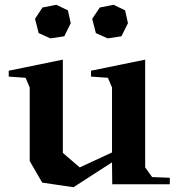

<svg xmlns="http://www.w3.org/2000/svg" viewBox="-20 -763 743 795"><path d="M240.2 -129.9 310.1 -69.8 443.8 -131.8V-400.9L426.8 -440.9L356.9 -445.8V-470.2L581.1 -516.1V-69.8L609.9 -29.8L683.1 -26.9V0H444.8L443.8 -90.8L284.2 12.2L154.8 -6.8L103 -96.2V-400.9L85.9 -440.9L16.1 -445.8V-470.2L240.2 -516.1ZM125 -685.1 155.8 -731.9 212.9 -743.2 261.2 -720.2 272.9 -667 246.1 -612.8 189 -604 140.1 -626ZM361.8 -685.1 393.1 -731.9 450.2 -743.2 498 -720.2 509.8 -667 482.9 -612.8 425.8 -604 377 -626Z"/></svg>

Font: Ortica Angular Bold
Style: Regular
Weight: 700
Designer: Benedetta Bovani
Foundry: Collletttivo
Version: Version 2.000;Glyphs 3.1.2 (3151)